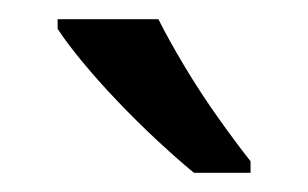

<svg xmlns="http://www.w3.org/2000/svg" viewBox="-20 -786 321 200"><path d="M145 -766Q156 -744 172.5 -716.5Q189 -689 207.5 -663Q226 -637 241 -618V-606H182Q165 -620 144 -639.5Q123 -659 102.5 -680.5Q82 -702 65.5 -722Q49 -742 40 -756V-766Z"/></svg>

Font: hexukannada05
Style: Book
Weight: 400
Designer: Jelle Bosma - Monotype Design Team
Foundry: Monotype Imaging Inc.
Version: Version 2.003